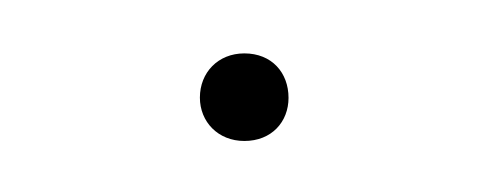

<svg xmlns="http://www.w3.org/2000/svg" viewBox="-20 -47 186 73"><path d="M72.9 -26.7C62.9 -26.7 56 -19.4 56 -9.9C56 -0.7 62.9 6.6 72.9 6.6C83.3 6.6 89.7 -0.7 89.7 -9.8C89.7 -19.4 83.3 -26.7 72.9 -26.7Z"/></svg>

Font: Fira Sans Hair
Style: Regular
Weight: 100
Designer: bBox Type GmbH & Carrois Corporate GbR & Edenspiekermann AG
Foundry: bBox Type GmbH & Carrois Corporate GbR & Edenspiekermann AG
Version: Version 4.300;PS 004.300;hotconv 1.0.88;makeotf.lib2.5.64775